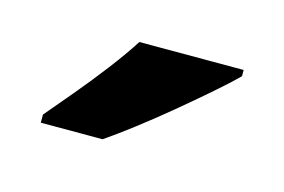

<svg xmlns="http://www.w3.org/2000/svg" viewBox="-39 -835 440 297"><g transform="rotate(15 181.0 -686.0)"><path d="M322 -756Q308 -742 285 -722Q262 -702 235.5 -680Q209 -658 183.5 -638.5Q158 -619 139 -606H40V-619Q56 -638 77.5 -663.5Q99 -689 120 -716.5Q141 -744 155 -766H322Z"/></g></svg>

Font: Noto Sans Myanmar
Style: Bold
Weight: 700
Designer: Monotype Design Team
Foundry: Monotype Imaging Inc.
Version: Version 2.107; ttfautohint (v1.8.4.7-5d5b)